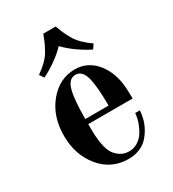

<svg xmlns="http://www.w3.org/2000/svg" viewBox="-176 -805 823 914"><g transform="rotate(-30 236.0 -348.0)"><path d="M48 -237Q48 -344 107 -415Q166 -486 250 -486Q311 -486 354.5 -443Q398 -400 413 -328Q420 -296 420 -228H176Q176 -196 176.5 -179Q177 -162 179.5 -140Q182 -118 187 -99Q196 -62 222 -40Q248 -18 281 -18Q306 -18 327.5 -31Q349 -44 362.5 -65Q376 -86 385 -111Q394 -136 396 -162H422Q420 -138 414 -115Q408 -92 395 -69Q382 -46 365 -28Q348 -10 321 1Q294 12 261 12Q167 12 107.5 -60Q48 -132 48 -237ZM176 -256H304Q304 -362 290.5 -412Q277 -462 240 -462Q203 -462 189.5 -412Q176 -362 176 -256ZM90 -548Q116 -566 137 -586.5Q158 -607 171 -630.5Q184 -654 191 -670Q198 -686 206 -708H274Q282 -686 289 -670Q296 -654 309 -630.5Q322 -607 343 -586.5Q364 -566 390 -548L374 -524Q340 -540 302 -567Q264 -594 240 -620Q216 -594 178 -567Q140 -540 106 -524Z"/></g></svg>

Font: Old Standard TT
Style: Bold
Weight: 700
Designer: Alexey Kryukov <alexios@thessalonica.org.ru>
Version: Version 2.2